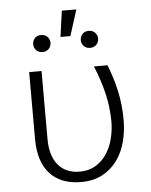

<svg xmlns="http://www.w3.org/2000/svg" viewBox="-56 -850 712 906"><g transform="rotate(-5 300.0 -397.5)"><path d="M150.9 -528.3V-206.5Q150.9 -167.5 159.9 -136.5Q168.9 -105.5 186.5 -84Q204.1 -62.5 230 -51Q255.9 -39.6 289.6 -39.6Q333 -39.6 365 -59.1Q397 -78.6 417.7 -110.4Q438.5 -142.1 448.5 -182.1Q458.5 -222.2 458.5 -263.7Q458 -332 441.9 -398.4Q425.8 -464.8 398.9 -528.3H463.4Q474.6 -499.5 484.4 -468.8Q494.1 -438 501.5 -405.3Q508.8 -372.6 512.7 -337.6Q516.6 -302.7 516.6 -264.6Q516.6 -211.4 503.7 -161.9Q490.7 -112.3 463.1 -74.2Q435.5 -36.1 393.1 -13.2Q350.6 9.8 292 9.8Q242.7 9.8 205.6 -5.1Q168.5 -20 143.3 -47.9Q118.2 -75.7 105.5 -116Q92.8 -156.2 92.3 -207.5V-528.3ZM271 -803.7H339.8L300.8 -680.7H253.9ZM122.6 -657.2Q122.6 -673.8 133.3 -685.8Q144 -697.8 163.1 -697.8Q182.1 -697.8 193.4 -685.8Q204.6 -673.8 204.6 -657.2Q204.6 -641.1 193.4 -629.2Q182.1 -617.2 163.1 -617.2Q144.5 -617.2 133.5 -629.2Q122.6 -641.1 122.6 -657.2ZM348.1 -657.2Q348.1 -673.8 358.9 -685.8Q369.6 -697.8 388.7 -697.8Q407.7 -697.8 418.9 -685.8Q430.2 -673.8 430.2 -657.2Q430.2 -641.1 418.9 -629.2Q407.7 -617.2 388.7 -617.2Q370.1 -617.2 359.1 -629.2Q348.1 -641.1 348.1 -657.2Z"/></g></svg>

Font: Roboto Mono Light
Style: Regular
Weight: 300
Designer: Google
Version: Version 2.000985; 2015; ttfautohint (v1.3)